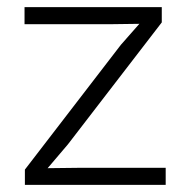

<svg xmlns="http://www.w3.org/2000/svg" viewBox="-20 -520 530 540"><path d="M50 0V-43L320 -394L372 -453L296 -452H49V-500H435V-457L171 -114L114 -47L200 -48H446V0Z"/></svg>

Font: Kantumruy Pro Light
Style: Regular
Weight: 300
Version: Version 1.002